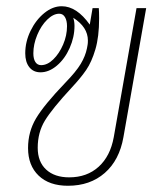

<svg xmlns="http://www.w3.org/2000/svg" viewBox="-20 -586 519 616"><path d="M449 -560 376 -146Q363 -72 316 -31Q269 10 198 10Q138 10 104 -22.5Q70 -55 70 -111Q70 -163 95.5 -206Q121 -249 189 -320Q224 -356 239 -381Q254 -406 259 -431L261 -442Q262 -447 262 -456Q262 -499 215 -529Q219 -517 219 -503Q219 -467 203.5 -432Q188 -397 162.5 -375.5Q137 -354 110 -354Q87 -354 74 -370.5Q61 -387 61 -415Q61 -452 78 -487Q95 -522 122 -544Q149 -566 178 -566Q226 -566 268 -507L277 -560H297Q298 -548 298 -527Q298 -468 286 -427.5Q274 -387 256.5 -361.5Q239 -336 211 -306Q147 -237 124 -199Q101 -161 101 -112Q101 -67 128 -42Q155 -17 202 -17Q259 -17 296.5 -51Q334 -85 345 -146L418 -560ZM195 -502Q195 -520 188.5 -531Q182 -542 170 -542Q151 -542 131.5 -523Q112 -504 99.5 -474Q87 -444 87 -415Q87 -397 93.5 -387Q100 -377 112 -377Q132 -377 151 -395.5Q170 -414 182.5 -443Q195 -472 195 -502Z"/></svg>

Font: KoHo ExtraLight
Style: Italic
Weight: 275
Italic angle: -10°
Version: Version 1.000; ttfautohint (v1.6)